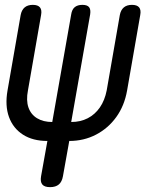

<svg xmlns="http://www.w3.org/2000/svg" viewBox="-20 -580 640 790"><path d="M186 190Q163 190 154 179Q145 168 149 145L175 0Q115 0 74.5 -26Q34 -52 17 -98.5Q0 -145 11 -208L65 -518Q69 -539 81.5 -549.5Q94 -560 115 -560Q136 -560 144.5 -549.5Q153 -539 149 -518L95 -208Q87 -167 97 -138Q107 -109 132.5 -93.5Q158 -78 195 -78L273 -521Q276 -541 287.5 -550.5Q299 -560 319 -560Q339 -560 346.5 -550.5Q354 -541 351 -521L273 -78Q311 -78 341 -93.5Q371 -109 391 -138Q411 -167 419 -208L473 -518Q477 -539 489.5 -549.5Q502 -560 523 -560Q544 -560 552.5 -549.5Q561 -539 557 -518L503 -208Q492 -145 458.5 -98.5Q425 -52 375 -26Q325 0 265 0L239 145Q235 168 222 179Q209 190 186 190Z"/></svg>

Font: Maple Mono Normal NL
Style: Italic
Weight: 400
Italic angle: -10°
Monospace: yes
Designer: subframe7536
Version: Version 7.000